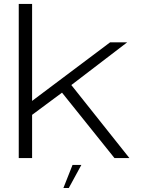

<svg xmlns="http://www.w3.org/2000/svg" viewBox="-20 -805 733 978"><path d="M293.5 -336 563 0H639L340 -376ZM75.5 0H143.5V-220L298.5 -335L339 -368.5L628 -589.5H541L143.5 -291V-785H75.5ZM303 152.5H330.5L394.5 35H349.5Z"/></svg>

Font: Anybody Expanded Light
Style: Regular
Weight: 300
Width: 7
Version: Version 1.113;gftools[0.9.25]